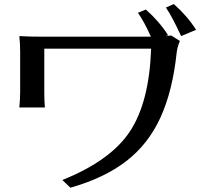

<svg xmlns="http://www.w3.org/2000/svg" viewBox="-20 -877 965 925"><path d="M73.2 -359.4Q77.1 -401.4 77.1 -434.6V-625Q77.1 -665 73.2 -703.1Q119.1 -700.2 190.4 -700.2H707Q675.8 -770.5 644.5 -815.4L682.6 -831.1Q747.1 -774.4 790 -707L779.3 -703.1Q793.9 -704.1 804.7 -706.1L846.7 -679.7Q834 -650.4 831.1 -623Q811.5 -438.5 752.9 -310.5Q694.3 -182.6 588.9 -101.1Q483.4 -19.5 319.3 27.3L280.3 -9.8Q513.7 -103.5 606.4 -244.6Q699.2 -385.7 708 -642.6H193.4V-434.6Q193.4 -388.7 196.3 -359.4ZM779.3 -840.8 817.4 -857.4Q881.8 -800.8 924.8 -733.4L852.5 -703.1Q811.5 -793 779.3 -840.8Z"/></svg>

Font: GenEi LateMin P v2
Style: Medium
Weight: 500
Designer: o_tamon (Modified)
Foundry: o_tamon / Adobe Systems Incorporated / FONT 910 / Philipp H. Poll
Version: Version 2.1;Original Version 1.004